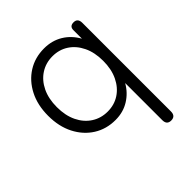

<svg xmlns="http://www.w3.org/2000/svg" viewBox="-192 -618 952 952"><g transform="rotate(-45 284.0 -141.5)"><path d="M462 208Q432 208 432 175V-85Q407 -41 365 -15Q323 11 269 11Q205 11 155 -20.5Q105 -52 76 -108.5Q47 -165 47 -240Q47 -315 76 -371.5Q105 -428 155 -459.5Q205 -491 269 -491Q324 -491 367 -465Q410 -439 436 -392V-452Q436 -479 464 -479Q493 -479 493 -446V175Q493 208 462 208ZM271 -46Q318 -46 354.5 -70Q391 -94 412 -137.5Q433 -181 433 -240Q433 -299 412 -342.5Q391 -386 354.5 -410Q318 -434 271 -434Q224 -434 187 -410Q150 -386 129 -342.5Q108 -299 108 -240Q108 -181 129 -137.5Q150 -94 187 -70Q224 -46 271 -46Z"/></g></svg>

Font: Zen Maru Gothic
Style: Regular
Weight: 400
Designer: Yoshimichi Ohira
Foundry: Positype
Version: Version 1.002